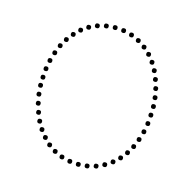

<svg xmlns="http://www.w3.org/2000/svg" viewBox="-92 -689 801 793"><g transform="rotate(15 308.0 -292.5)"><path d="M307 10Q297 10 297 0Q297 -10 307 -10Q317 -10 317 0Q317 10 307 10ZM344 7Q334 7 334 -3Q334 -13 344 -13Q354 -13 354 -3Q354 7 344 7ZM380 -2Q370 -2 370 -12Q370 -22 380 -22Q390 -22 390 -12Q390 -2 380 -2ZM413 -17Q403 -17 403 -27Q403 -37 413 -37Q423 -37 423 -27Q423 -17 413 -17ZM443 -37Q433 -37 433 -47Q433 -57 443 -57Q453 -57 453 -47Q453 -37 443 -37ZM469 -61Q459 -61 459 -71Q459 -81 469 -81Q479 -81 479 -71Q479 -61 469 -61ZM491 -89Q481 -89 481 -99Q481 -109 491 -109Q501 -109 501 -99Q501 -89 491 -89ZM509 -120Q499 -120 499 -130Q499 -140 509 -140Q519 -140 519 -130Q519 -120 509 -120ZM523 -154Q513 -154 513 -164Q513 -174 523 -174Q533 -174 533 -164Q533 -154 523 -154ZM534 -190Q524 -190 524 -200Q524 -210 534 -210Q544 -210 544 -200Q544 -190 534 -190ZM541 -227Q531 -227 531 -237Q531 -247 541 -247Q551 -247 551 -237Q551 -227 541 -227ZM544 -264Q534 -264 534 -274Q534 -284 544 -284Q554 -284 554 -274Q554 -264 544 -264ZM270 7Q260 7 260 -3Q260 -13 270 -13Q280 -13 280 -3Q280 7 270 7ZM234 -2Q224 -2 224 -12Q224 -22 234 -22Q244 -22 244 -12Q244 -2 234 -2ZM201 -17Q191 -17 191 -27Q191 -37 201 -37Q211 -37 211 -27Q211 -17 201 -17ZM172 -37Q162 -37 162 -47Q162 -57 172 -57Q182 -57 182 -47Q182 -37 172 -37ZM147 -62Q137 -62 137 -72Q137 -82 147 -82Q157 -82 157 -72Q157 -62 147 -62ZM125 -90Q115 -90 115 -100Q115 -110 125 -110Q135 -110 135 -100Q135 -90 125 -90ZM107 -121Q97 -121 97 -131Q97 -141 107 -141Q117 -141 117 -131Q117 -121 107 -121ZM93 -155Q83 -155 83 -165Q83 -175 93 -175Q103 -175 103 -165Q103 -155 93 -155ZM82 -191Q72 -191 72 -201Q72 -211 82 -211Q92 -211 92 -201Q92 -191 82 -191ZM75 -228Q65 -228 65 -238Q65 -248 75 -248Q85 -248 85 -238Q85 -228 75 -228ZM72 -265Q62 -265 62 -275Q62 -285 72 -285Q82 -285 82 -275Q82 -265 72 -265ZM308 -595Q318 -595 318 -585Q318 -575 308 -575Q298 -575 298 -585Q298 -595 308 -595ZM345 -592Q355 -592 355 -582Q355 -572 345 -572Q335 -572 335 -582Q335 -592 345 -592ZM381 -583Q391 -583 391 -573Q391 -563 381 -563Q371 -563 371 -573Q371 -583 381 -583ZM414 -568Q424 -568 424 -558Q424 -548 414 -548Q404 -548 404 -558Q404 -568 414 -568ZM444 -548Q454 -548 454 -538Q454 -528 444 -528Q434 -528 434 -538Q434 -548 444 -548ZM470 -524Q480 -524 480 -514Q480 -504 470 -504Q460 -504 460 -514Q460 -524 470 -524ZM492 -496Q502 -496 502 -486Q502 -476 492 -476Q482 -476 482 -486Q482 -496 492 -496ZM510 -465Q520 -465 520 -455Q520 -445 510 -445Q500 -445 500 -455Q500 -465 510 -465ZM524 -431Q534 -431 534 -421Q534 -411 524 -411Q514 -411 514 -421Q514 -431 524 -431ZM535 -395Q545 -395 545 -385Q545 -375 535 -375Q525 -375 525 -385Q525 -395 535 -395ZM542 -358Q552 -358 552 -348Q552 -338 542 -338Q532 -338 532 -348Q532 -358 542 -358ZM545 -321Q555 -321 555 -311Q555 -301 545 -301Q535 -301 535 -311Q535 -321 545 -321ZM271 -592Q281 -592 281 -582Q281 -572 271 -572Q261 -572 261 -582Q261 -592 271 -592ZM235 -583Q245 -583 245 -573Q245 -563 235 -563Q225 -563 225 -573Q225 -583 235 -583ZM202 -568Q212 -568 212 -558Q212 -548 202 -548Q192 -548 192 -558Q192 -568 202 -568ZM173 -548Q183 -548 183 -538Q183 -528 173 -528Q163 -528 163 -538Q163 -548 173 -548ZM148 -523Q158 -523 158 -513Q158 -503 148 -503Q138 -503 138 -513Q138 -523 148 -523ZM126 -495Q136 -495 136 -485Q136 -475 126 -475Q116 -475 116 -485Q116 -495 126 -495ZM108 -464Q118 -464 118 -454Q118 -444 108 -444Q98 -444 98 -454Q98 -464 108 -464ZM94 -430Q104 -430 104 -420Q104 -410 94 -410Q84 -410 84 -420Q84 -430 94 -430ZM83 -394Q93 -394 93 -384Q93 -374 83 -374Q73 -374 73 -384Q73 -394 83 -394ZM76 -357Q86 -357 86 -347Q86 -337 76 -337Q66 -337 66 -347Q66 -357 76 -357ZM73 -320Q83 -320 83 -310Q83 -300 73 -300Q63 -300 63 -310Q63 -320 73 -320Z"/></g></svg>

Font: Raleway Dots
Style: Regular
Weight: 400
Designer: Matt McInerney, Pablo Impallari, Rodrigo Fuenzalida, Brenda Gallo
Foundry: Matt McInerney, Pablo Impallari, Rodrigo Fuenzalida, Brenda Gallo
Version: Version 1.000